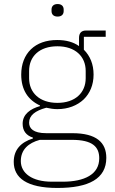

<svg xmlns="http://www.w3.org/2000/svg" viewBox="-20 -718 568 950"><path d="M506 63C506 166 420 212 264 212C112 212 48 162 48 83C48 23 83 -14 143 -33V-37C109 -48 92 -71 92 -106C92 -153 131 -180 178 -193V-196C119 -223 85 -273 85 -349C85 -401 102 -444 133 -474C164 -504 208 -520 263 -520C307 -520 343 -510 371 -490V-530C371 -555 383 -567 406 -567H503V-536H395V-472C426 -441 443 -400 443 -349C443 -298 425 -256 394 -226C362 -196 317 -178 264 -178C244 -178 228 -181 209 -185C154 -170 124 -147 124 -111C124 -83 144 -59 209 -59H338C457 -59 506 -13 506 63ZM471 65C471 8 437 -26 336 -26H177C121 -11 83 22 83 79C83 139 139 181 236 181H291C344 181 389 172 421 153C453 134 471 105 471 65ZM264 -209C352 -209 404 -259 404 -331V-367C404 -439 352 -489 264 -489C175 -489 124 -439 124 -367V-331C124 -259 176 -209 264 -209ZM265 -636C244 -636 235 -648 235 -663V-671C235 -686 244 -698 265 -698C286 -698 295 -686 295 -671V-663C295 -648 286 -636 265 -636Z"/></svg>

Font: Plexus Sans ExtraLight
Style: Regular
Weight: 250
Version: Version 2.001;PS 002.001;hotconv 1.0.70;makeotf.lib2.5.58329